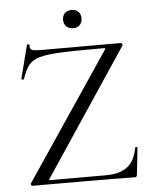

<svg xmlns="http://www.w3.org/2000/svg" viewBox="-55 -844 706 892"><g transform="rotate(-5 297.5 -398.0)"><path d="M450 -600 55 -13C51 -8 55 0 61 0C209 0 390 0 539 2C545 2 548 -4 548 -8L562 -135C562 -138 552 -138 551 -135C537 -54 492 -19 403 -19H148C139 -19 138 -20 143 -27L533 -612C536 -617 532 -625 526 -625H161C110 -625 100 -629 104 -653C105 -656 93 -658 92 -655L52 -499C51 -496 63 -494 64 -497C102 -604 120 -608 445 -608C454 -608 455 -607 450 -600ZM313 -713C339 -713 355 -729 355 -756C355 -781 339 -798 313 -798C286 -798 269 -782 269 -756C269 -730 285 -713 313 -713Z"/></g></svg>

Font: Cormorant Garamond
Style: Regular
Weight: 400
Designer: Christian Thalmann (Catharsis Fonts)
Foundry: Catharsis Fonts
Version: Version 4.002;Glyphs 3.4 (3410)